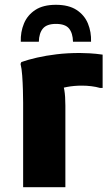

<svg xmlns="http://www.w3.org/2000/svg" viewBox="-20 -780 466 800"><path d="M76.4 0V-352.4Q76.4 -372.4 75.5 -403.7Q74.7 -435 72.5 -465.3Q70.3 -495.6 65.6 -513.6L69 -521.6Q97.8 -531.6 134.5 -540Q171.3 -548.4 215.7 -553.8Q260.2 -559.2 312.8 -559.2Q327.7 -559.2 353.2 -557.9Q378.7 -556.5 407.6 -552.4V-413.6H396.8Q380.3 -418.4 360.6 -420.8Q340.8 -423.2 321.6 -423.2Q288.5 -423.2 259.8 -417.8Q231 -412.5 210.9 -403.3L235.2 -441.6Q252.4 -418.4 252.4 -340V0ZM213 -760Q266.4 -760 299.2 -738.5Q331.9 -717.1 346.4 -681.9Q360.8 -646.8 359.4 -606H284.2Q283.3 -642 267.6 -661.2Q251.9 -680.4 213 -680.4Q175.1 -680.4 158.9 -661.2Q142.7 -642 141.8 -606H66.6Q65.2 -646.8 79.8 -681.9Q94.4 -717.1 127 -738.5Q159.6 -760 213 -760Z"/></svg>

Font: Kufam
Style: Regular
Weight: 400
Designer: Wael Morcos, Artur Schmal
Foundry: Original Type
Version: Version 1.301; ttfautohint (v1.8.3)